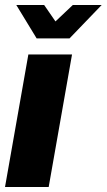

<svg xmlns="http://www.w3.org/2000/svg" viewBox="-24 -745 425 765"><path d="M-4 0 89 -528H263L170 0ZM381 -725 253 -592H122L41 -725H152L214 -635H171L266 -725Z"/></svg>

Font: Archivo Condensed Black
Style: Italic
Weight: 900
Width: 3
Italic angle: -10°
Designer: Hector Gatti
Foundry: Omnibus-Type
Version: Version 2.001